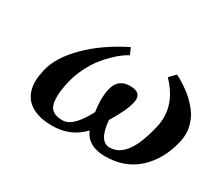

<svg xmlns="http://www.w3.org/2000/svg" viewBox="-94 -640 941 836"><g transform="rotate(30 376.5 -222.0)"><path d="M748 -207Q724.6 -106.9 659.7 -47.4Q594.7 12.2 496.1 12.2Q409.7 12.2 381.8 -51.8Q322.3 12.2 229 12.2Q202.6 12.2 179.9 8.1Q157.2 3.9 136.7 -5.9Q116.2 -15.6 101.6 -30.5Q86.9 -45.4 78.4 -68.4Q69.8 -91.3 69.8 -120.1Q69.8 -141.6 78.1 -179.2Q95.2 -252.4 169.9 -326.7Q244.6 -400.9 356 -456.1L370.1 -422.9Q358.4 -417.5 341.6 -405.3Q324.7 -393.1 302.5 -371.6Q280.3 -350.1 260.3 -324Q240.2 -297.9 222.4 -261.2Q204.6 -224.6 195.8 -186Q185.1 -141.6 185.1 -106.9Q185.1 -64.9 202.6 -47.9Q220.2 -30.8 255.9 -30.8Q283.7 -30.8 309.3 -55.7Q335 -80.6 362.8 -132.8Q357.9 -161.6 357.9 -190.9Q357.9 -224.6 363.8 -247.1Q377 -308.1 439 -308.1Q490.2 -308.1 490.2 -271Q490.2 -260.3 487.8 -252.9Q478.5 -209.5 432.1 -133.8Q440.4 -30.8 494.1 -30.8Q586.9 -30.8 627.9 -213.9Q633.8 -235.4 633.8 -263.2Q633.8 -347.7 561 -422.9L589.8 -453.1Q600.6 -447.8 610.1 -442.4Q619.6 -437 637.2 -425.3Q654.8 -413.6 668.9 -401.9Q683.1 -390.1 699.5 -372.6Q715.8 -355 727.1 -336.9Q738.3 -318.8 745.6 -295.2Q752.9 -271.5 752.9 -247.1Q752.9 -230.5 748 -207Z"/></g></svg>

Font: Linux Libertine G
Style: Semibold Italic
Weight: 600
Italic angle: -11.5°
Designer: Philipp H. Poll
Foundry: Philipp H. Poll
Version: Version 5.1.1